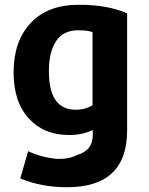

<svg xmlns="http://www.w3.org/2000/svg" viewBox="-20 -569 625 805"><path d="M513 -22Q513 216 261 216Q153 216 65 179L98 65Q154 91 217 97Q270 99 302 81Q369 63 369 -4V-24Q327 -3 269 -3Q164 -3 100.5 -72.5Q37 -142 37 -266Q37 -396 108.5 -472.5Q180 -549 310 -549Q432 -549 513 -513ZM368 -128V-434Q349 -442 307 -442Q246 -442 215.5 -397Q185 -352 185 -270Q185 -109 297 -109Q339 -109 368 -128Z"/></svg>

Font: Repo
Style: Bold
Weight: 700
Designer: Stefan Peev
Foundry: Context Ltd
Version: Version 001.000